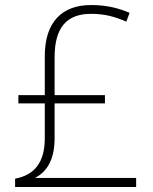

<svg xmlns="http://www.w3.org/2000/svg" viewBox="-20 -743 610 763"><path d="M342 -723C225 -723 158 -654 158 -520V-365H53V-332H158V-193C158 -97 116 -47 40 -33V0H521V-36H119C163 -59 197 -103 197 -194V-332H397V-365H197V-515C197 -634 245 -688 342 -688C398 -688 438 -676 482 -657L495 -692C455 -709 407 -723 342 -723Z"/></svg>

Font: Noto Sans Gurmukhi UI ExtraLight
Style: Regular
Weight: 200
Designer: Jelle Bosma - Monotype Design Team
Foundry: Monotype Imaging Inc.
Version: Version 2.004